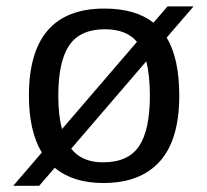

<svg xmlns="http://www.w3.org/2000/svg" viewBox="-20 -565 651 603"><path d="M543 -264.6Q543 -126 481.9 -58.1Q420.9 9.8 304.7 9.8Q209.5 9.8 151.9 -38.1L103 18.6H21.5L111.3 -85.9Q70.8 -153.3 70.8 -264.6Q70.8 -538.1 307.6 -538.1Q405.8 -538.1 461.9 -493.7L506.3 -544.9H587.9L503.4 -446.8Q543 -381.8 543 -264.6ZM450.7 -264.6Q450.7 -327.6 439.5 -372.6L203.6 -98.1Q236.8 -55.2 303.7 -55.2Q382.8 -55.2 416.7 -106Q450.7 -156.7 450.7 -264.6ZM163.1 -264.6Q163.1 -201.2 174.8 -159.7L410.2 -433.6Q377.4 -473.1 309.1 -473.1Q231.9 -473.1 197.5 -422.6Q163.1 -372.1 163.1 -264.6Z"/></svg>

Font: Liberation Sans
Style: Regular
Weight: 400
Designer: Steve Matteson
Foundry: Ascender Corporation
Version: Version 2.00.1